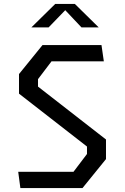

<svg xmlns="http://www.w3.org/2000/svg" viewBox="-20 -960 640 980"><path d="M84 0 73 -83H355L424 -174V-212L77 -482V-582L197 -730H498L510 -647H243L174 -556V-518L521 -248V-148L401 0ZM140 -820 262 -940H362L484 -820H396L313 -908L228 -820Z"/></svg>

Font: Moralerspace Krypton JPDOC
Style: Regular
Weight: 400
Version: v0.0.6; ttfautohint (v1.8.4.7-5d5b-dirty) -l 6 -r 45 -G 200 